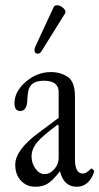

<svg xmlns="http://www.w3.org/2000/svg" viewBox="-20 -699 378 730"><path d="M140 -508Q134 -496 125 -495Q116 -494 112.5 -501.5Q109 -509 114 -521L184 -672Q187 -679 197 -679Q209 -679 220.5 -668.5Q232 -658 228 -649ZM115 11Q81 11 59.5 -12Q38 -35 38 -73Q38 -129 128 -195L203 -251V-349Q203 -392 147 -392Q106 -392 93 -368Q87 -361 84 -324Q84 -277 57 -277Q35 -277 35 -306Q35 -351 78 -388Q121 -425 174 -425Q211 -425 240 -405Q265 -385 265 -333V-94Q265 -39 295 -39Q308 -39 324 -56Q327 -61 334 -54Q340 -48 337 -43Q317 11 272 11Q222 11 208 -48Q181 -13 161.5 -1Q142 11 115 11ZM149 -37Q170 -37 186.5 -56Q203 -75 203 -98V-221L199 -225Q141 -182 120.5 -157Q100 -132 100 -104Q100 -78 115 -57.5Q130 -37 149 -37Z"/></svg>

Font: Junicode Cond Light
Style: Regular
Weight: 300
Width: 3
Designer: Peter S. Baker
Version: Version 2.201